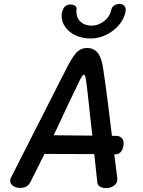

<svg xmlns="http://www.w3.org/2000/svg" viewBox="-20 -958 734 988"><path d="M575 -164H568L583 -46L584 -36Q584 -15 566.5 -2.5Q549 10 526 10Q508 10 495 2.5Q482 -5 481 -18L465 -165L209 -166L137 -22Q122 9 84 9Q60 9 45 -3Q30 -15 33 -32Q33 -39 38 -47L163 -293Q303 -568 316 -594Q349 -660 371.5 -685.5Q394 -711 429 -711Q462 -711 482.5 -686.5Q503 -662 511 -604Q533 -458 556 -259H576Q595 -259 605.5 -249Q616 -239 616 -221Q616 -197 605 -180.5Q594 -164 575 -164ZM455 -260 429 -497Q424 -540 420.5 -557Q417 -574 412 -574Q407 -574 399.5 -561.5Q392 -549 382.5 -528.5Q373 -508 369 -500Q328 -417 295 -344L256 -262ZM297 -878Q297 -892 302 -904Q307 -919 317.5 -927Q328 -935 342 -935Q355 -935 365 -929Q375 -923 374 -912Q373 -907 373 -898Q374 -864 395.5 -845Q417 -826 452 -826Q486 -826 516 -849.5Q546 -873 553 -909Q556 -923 569 -930.5Q582 -938 596 -938Q610 -938 619 -928.5Q628 -919 627 -905Q623 -868 596.5 -834.5Q570 -801 530 -780.5Q490 -760 447 -760Q404 -760 370 -775.5Q336 -791 316.5 -818Q297 -845 297 -878Z"/></svg>

Font: Mali Medium
Style: Italic
Weight: 500
Italic angle: -10°
Version: Version 1.000; ttfautohint (v1.6)